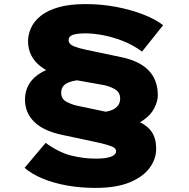

<svg xmlns="http://www.w3.org/2000/svg" viewBox="-20 -738 923 938"><path d="M574 -116 485 -191Q509 -193 527 -200.5Q545 -208 556 -222Q567 -236 567 -257Q567 -288 539 -303.5Q511 -319 478 -324L354 -346Q299 -356 255 -372.5Q211 -389 180 -412.5Q149 -436 133 -467Q117 -498 117 -536Q117 -569 131.5 -601.5Q146 -634 179 -660.5Q212 -687 266 -702.5Q320 -718 399 -718Q475 -718 546.5 -704.5Q618 -691 678 -668Q738 -645 777 -615L674 -486Q629 -519 578.5 -538.5Q528 -558 481.5 -566.5Q435 -575 398 -575Q356 -575 335.5 -567.5Q315 -560 315 -541Q315 -534 320.5 -526Q326 -518 344.5 -510.5Q363 -503 400 -495L576 -458Q664 -439 707.5 -392.5Q751 -346 751 -272Q751 -243 733.5 -209Q716 -175 677.5 -149Q639 -123 574 -116ZM446 180Q372 180 306 168Q240 156 187.5 134Q135 112 100 82L203 -40Q268 7 328 22Q388 37 449 37Q497 37 522 27.5Q547 18 547 1Q547 -10 536.5 -17Q526 -24 499.5 -31.5Q473 -39 425 -49L284 -79Q193 -98 147.5 -142.5Q102 -187 102 -252Q102 -294 122.5 -328Q143 -362 185 -385.5Q227 -409 292 -417L383 -349Q349 -346 325.5 -339Q302 -332 290.5 -319Q279 -306 279 -285Q279 -255 303.5 -241.5Q328 -228 355 -222L507 -190Q598 -171 649.5 -148Q701 -125 722 -92.5Q743 -60 743 -11Q743 38 711.5 81.5Q680 125 614.5 152.5Q549 180 446 180Z"/></svg>

Font: Lexend Zetta ExtraBold
Style: Regular
Weight: 800
Designer: Bonnie Shaver-Troup, Thomas Jockin
Foundry: Lexend
Version: Version 1.007